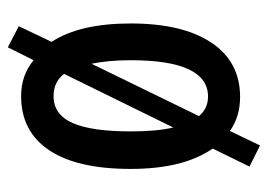

<svg xmlns="http://www.w3.org/2000/svg" viewBox="-117 -507 685 491"><g transform="rotate(-90 225.5 -261.5)"><path d="M411 -270Q411 -137 362 -63.5Q313 10 223 10Q173 10 136 -16L99 61L45 34L91 -60Q64 -100 51.5 -152Q39 -204 39 -270Q39 -407 87 -478.5Q135 -550 225 -550Q279 -550 317 -518L350 -584L404 -556L364 -472Q388 -435 399.5 -384.5Q411 -334 411 -270ZM135 -270Q135 -236 137.5 -208.5Q140 -181 145 -161L282 -440Q262 -467 225 -467Q178 -467 156.5 -418.5Q135 -370 135 -270ZM317 -270Q317 -301 314.5 -325.5Q312 -350 308 -370L174 -95Q194 -72 224 -72Q317 -72 317 -270Z"/></g></svg>

Font: Noto Sans Telugu ExtraCondensed Medium
Style: Regular
Weight: 500
Width: 2
Designer: Jelle Bosma - Monotype Design Team
Foundry: Monotype Imaging Inc.
Version: Version 2.005; ttfautohint (v1.8.4.7-5d5b)